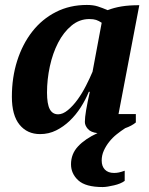

<svg xmlns="http://www.w3.org/2000/svg" viewBox="-20 -530 603 776"><path d="M339 -159Q326 -127 306.5 -96.5Q287 -66 262 -42Q237 -18 207 -3Q177 12 142 12Q90 12 59 -26Q28 -64 28 -139Q28 -217 49.5 -284.5Q71 -352 110.5 -402.5Q150 -453 206 -481.5Q262 -510 331 -510Q357 -510 375.5 -504Q394 -498 415 -489Q441 -499 471 -504Q501 -509 543 -509L459 -69H529V-35Q512 -21 486 -12Q469 -1 452 12.5Q435 26 421.5 43Q408 60 399.5 79Q391 98 391 119Q391 142 404 155.5Q417 169 441 169Q451 169 460.5 167Q470 165 484 160V201Q476 207 465 211.5Q454 216 441 219Q428 222 416 224Q404 226 395 226Q326 226 296.5 199Q267 172 267 134Q267 92 295.5 61.5Q324 31 374 8Q347 5 335 -9Q323 -23 323 -37Q323 -55 328 -84.5Q333 -114 343 -159ZM215 -68Q234 -68 254.5 -85Q275 -102 293.5 -127.5Q312 -153 327.5 -183.5Q343 -214 354 -240L391 -438Q379 -446 368.5 -449.5Q358 -453 341 -453Q301 -453 269 -426.5Q237 -400 215 -357.5Q193 -315 181.5 -262Q170 -209 170 -156Q170 -110 181 -89Q192 -68 215 -68Z"/></svg>

Font: PT Serif
Style: Bold Italic
Weight: 700
Italic angle: -12°
Designer: A.Korolkova, O.Umpeleva, V.Yefimov
Foundry: ParaType Ltd
Version: Version 1.000W OFL